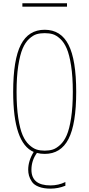

<svg xmlns="http://www.w3.org/2000/svg" viewBox="-20 -920 540 1160"><path d="M115.2 -879.9V-900.4H384.8V-879.9ZM203.1 3.9Q169.9 49.8 169.9 105.5Q169.9 200.2 285.2 200.2Q333 200.2 375 179.7V202.1Q331.1 219.7 285.2 219.7Q244.1 219.7 214.8 208.5Q185.5 197.3 172.9 178.2Q160.2 159.2 155.3 141.6Q150.4 124 150.4 105.5Q150.4 51.8 183.6 -2Q59.6 -54.7 59.6 -365.2Q59.6 -559.6 106 -649.9Q152.3 -740.2 250 -740.2Q347.7 -740.2 394 -649.4Q440.4 -558.6 440.4 -364.7Q440.4 -170.9 394 -80.6Q347.7 9.8 250 9.8Q224.6 9.8 203.1 3.9ZM201.2 -16.6Q222.7 -9.8 250 -9.8Q277.3 -9.8 298.8 -16.6Q320.3 -23.4 343.8 -44.9Q367.2 -66.4 383.3 -103.5Q399.4 -140.6 409.7 -207.5Q419.9 -274.4 419.9 -365.2Q419.9 -456.1 409.7 -522.5Q399.4 -588.9 383.3 -626.5Q367.2 -664.1 343.8 -685.5Q320.3 -707 298.8 -713.4Q277.3 -719.7 250 -719.7Q222.7 -719.7 201.2 -713.4Q179.7 -707 156.2 -685.5Q132.8 -664.1 116.7 -626.5Q100.6 -588.9 90.3 -522.5Q80.1 -456.1 80.1 -365.2Q80.1 -274.4 90.3 -207.5Q100.6 -140.6 116.7 -103.5Q132.8 -66.4 156.2 -44.9Q179.7 -23.4 201.2 -16.6Z"/></svg>

Font: Mgen+ 1m thin
Style: Regular
Weight: 100
Designer: [Source Han Sans]
Ryoko NISHIZUKA  (kana & ideographs); Paul D. Hunt (Latin, Greek & Cyrillic); Wenlong ZHANG  (bopomofo
Version: Version 1.059.20150602